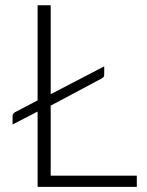

<svg xmlns="http://www.w3.org/2000/svg" viewBox="-20 -728 573 748"><path d="M177.5 -361 386 -469.5V-438Q386 -432.5 384 -429Q382 -425.5 376.5 -422.5L177.5 -316.5V-43.5H513V0H126.5V-293.5L29 -243V-276Q29 -285.5 38 -290.5L126.5 -337V-707.5H177.5Z"/></svg>

Font: Lato TR Light
Style: Regular
Weight: 300
Designer: Lukasz Dziedzic
Foundry: Lukasz Dziedzic
Version: Version 1.104 2013